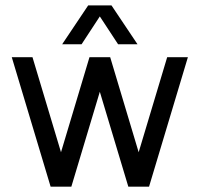

<svg xmlns="http://www.w3.org/2000/svg" viewBox="-20 -704 753 724"><path d="M395.5 -488.3 502.9 -129.9 610.4 -488.3H688.5L542 0H463.9L356.4 -357.9L249 0H170.9L24.4 -488.3H102.5L210 -129.9L317.4 -488.3ZM214.4 -537.1 312.5 -683.6H400.4L498.5 -537.1H425.3L356.4 -642.1L287.6 -537.1Z"/></svg>

Font: Sanitrixie
Style: Regular
Weight: 400
Designer: Jayvee D. Enaguas (Grand Chaos)
Version: Version 1.1 - 6/9/2013